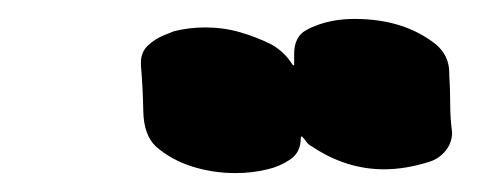

<svg xmlns="http://www.w3.org/2000/svg" viewBox="-20 -872 510 203"><path d="M291 -809Q291 -812 291 -815Q291 -833 303.5 -840Q316 -847 332 -850Q343 -852 355 -852Q407 -852 441 -825Q455 -813 455 -795Q455 -794 455 -793Q456 -778 456 -762Q456 -747 458 -732Q458 -721 451 -712.5Q444 -704 434 -701Q409 -693 386 -693Q346 -693 310 -717Q306 -719 304 -722Q302 -725 299 -728Q298 -727 298 -726Q298 -711 287 -703.5Q276 -696 263 -693Q247 -689 229 -689Q205 -689 183 -696Q161 -703 145 -717Q132 -729 131.5 -754.5Q131 -780 129 -803Q129 -805 129 -806Q129 -817 136.5 -824Q144 -831 154 -835L164 -839Q180 -843 197 -843Q216 -843 233.5 -838Q251 -833 267 -825Q281 -817 289 -804L290 -803H291Z"/></svg>

Font: Nerko One
Style: Regular
Weight: 400
Designer: Nermin Kahrimanovic
Foundry: Nermin Kahrimanovic
Version: Version 1.101